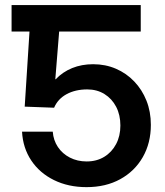

<svg xmlns="http://www.w3.org/2000/svg" viewBox="-20 -748 670 778"><path d="M170.4 -727.5V-620.1H26.9V-727.5ZM330.6 10.3Q256.8 10.3 198.7 -18.3Q140.6 -46.9 106.7 -97.7Q72.8 -148.4 69.3 -214.4H193.8Q196.3 -179.7 214.6 -152.3Q232.9 -125 263.2 -109.4Q293.5 -93.8 331.1 -93.8Q371.6 -93.8 402.3 -112.5Q433.1 -131.3 450.4 -164.1Q467.8 -196.8 467.8 -239.3Q467.8 -282.2 450.7 -315.2Q433.6 -348.1 403.3 -366.9Q373 -385.7 333.5 -385.7Q285.6 -385.7 250 -366.5Q214.4 -347.2 199.2 -311.5L80.1 -315.9L106.4 -727.5H550.3V-620.1H219.7L204.1 -426.8H205.6Q233.9 -456.5 272.5 -472.2Q311 -487.8 357.4 -487.8Q407.2 -487.8 449.7 -469.5Q492.2 -451.2 523.9 -418Q555.7 -384.8 573.5 -340.1Q591.3 -295.4 591.3 -242.2Q591.3 -168.5 558.6 -111.3Q525.9 -54.2 467.3 -22Q408.7 10.3 330.6 10.3Z"/></svg>

Font: Inter 28pt SemiBold
Style: Regular
Weight: 600
Designer: Rasmus Andersson
Foundry: rsms
Version: Version 4.001;git-66647c0bb